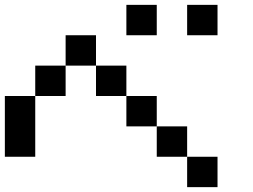

<svg xmlns="http://www.w3.org/2000/svg" viewBox="-20 -895 1040 790"><path d="M0 -250V-500H125V-250ZM250 -625V-500H125V-625ZM250 -750H375V-625H250ZM500 -625V-500H375V-625ZM500 -500H625V-375H500ZM500 -750V-875H625V-750ZM750 -250H625V-375H750ZM750 -125V-250H875V-125ZM750 -750V-875H875V-750Z"/></svg>

Font: GalmuriMono7 Regular
Style: Regular
Weight: 400
Designer: Lee Minseo (quiple)
Version: Version 2.399;hotconv 1.1.1;makeotfexe 2.6.0 DEVELOPMENT